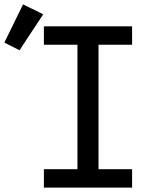

<svg xmlns="http://www.w3.org/2000/svg" viewBox="-101 -855 721 875"><path d="M99 0V-84H252V-651H99V-735H501V-651H348V-84H501V0ZM-12 -626 -81 -661 4 -835 96 -790Z"/></svg>

Font: Iosevka Curly Medium Extended
Style: Regular
Weight: 500
Width: 7
Monospace: yes
Designer: Belleve Invis
Foundry: Belleve Invis
Version: Version 11.1.0; ttfautohint (v1.8.3)